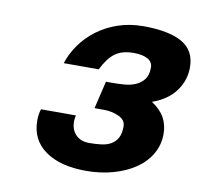

<svg xmlns="http://www.w3.org/2000/svg" viewBox="-65 -583 700 665"><g transform="rotate(10 285.5 -250.0)"><path d="M211 -169Q208 -159 208 -148Q208 -118 225.5 -100.5Q243 -83 272 -83Q296 -83 315.5 -85.5Q335 -88 349.5 -96.5Q364 -105 372 -120Q380 -135 380 -160Q380 -183 355.5 -194Q331 -205 304 -205H270L293 -302H314Q334 -302 356 -303.5Q378 -305 396 -312.5Q414 -320 426 -335Q438 -350 438 -377Q438 -397 420 -407Q402 -417 371 -417Q330 -417 305.5 -399Q281 -381 261 -340H138Q149 -375 171.5 -406.5Q194 -438 226 -462Q258 -486 299 -500Q340 -514 388 -514Q477 -514 524 -487.5Q571 -461 571 -401Q571 -356 544 -318.5Q517 -281 462 -261Q493 -241 507 -215.5Q521 -190 521 -158Q521 -120 502.5 -88Q484 -56 451 -33.5Q418 -11 373.5 1.5Q329 14 278 14Q187 14 134.5 -23.5Q82 -61 82 -129Q82 -150 88 -169Z"/></g></svg>

Font: Perun
Style: Bold Italic
Weight: 700
Italic angle: -12°
Foundry: Copyright (c) Stefan Peev, Context Ltd, 2016
Version: Version 1.027